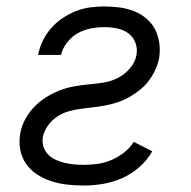

<svg xmlns="http://www.w3.org/2000/svg" viewBox="-20 -562 590 594"><path d="M239 12Q212 12 187 9Q162 6 138.5 -1.5Q115 -9 94.5 -22.5Q74 -36 60.5 -55.5Q47 -75 42.5 -100Q38 -125 43 -151Q47 -173 58.5 -194Q70 -215 86.5 -232Q103 -249 124 -262Q145 -275 166.5 -283Q188 -291 210.5 -295Q233 -299 255.5 -301Q278 -303 300.5 -306.5Q323 -310 344 -320.5Q365 -331 381.5 -350Q398 -369 402 -391Q406 -411 399 -429.5Q392 -448 377 -459Q362 -470 342.5 -474Q323 -478 303 -478Q282 -478 261 -474Q240 -470 221 -459.5Q202 -449 187.5 -430.5Q173 -412 169 -392H98Q102 -414 112 -435Q122 -456 137.5 -474Q153 -492 173 -505.5Q193 -519 214.5 -527.5Q236 -536 258 -539Q280 -542 302 -542Q326 -542 349.5 -539Q373 -536 394.5 -527.5Q416 -519 433 -504.5Q450 -490 460 -470.5Q470 -451 473 -427.5Q476 -404 472 -380Q468 -362 459.5 -344Q451 -326 439 -310.5Q427 -295 411 -282.5Q395 -270 378 -260.5Q361 -251 342 -245Q323 -239 304.5 -235.5Q286 -232 267.5 -230Q249 -228 230.5 -225.5Q212 -223 193.5 -218Q175 -213 158 -202Q141 -191 129 -174.5Q117 -158 113 -140Q110 -124 114 -110Q118 -96 127.5 -85.5Q137 -75 150.5 -68.5Q164 -62 178.5 -58.5Q193 -55 208 -53.5Q223 -52 239 -52Q260 -52 281.5 -55Q303 -58 323.5 -66.5Q344 -75 363 -89.5Q382 -104 394 -123L451 -94Q436 -67 411 -45Q386 -23 357 -10.5Q328 2 298 7Q268 12 239 12Z"/></svg>

Font: Lode Term
Style: Italic
Weight: 400
Italic angle: -11°
Monospace: yes
Designer: Belleve Invis
Foundry: Belleve Invis
Version: Version 29.2.0